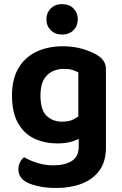

<svg xmlns="http://www.w3.org/2000/svg" viewBox="-20 -718 597 937"><path d="M259.1 -18Q199.8 -18 149.4 -40.8Q99.1 -63.6 68.8 -115.6Q38.5 -167.6 38.5 -252.9Q38.5 -331.6 69.6 -384.9Q100.8 -438.2 157.1 -465.2Q213.3 -492.2 287.6 -492.2Q340.9 -492.2 386 -478.3Q431.1 -464.5 457.1 -447.5Q475.4 -435.6 486.2 -419.4Q497 -403.3 497 -379.4V-66.4H362.2V-364.5Q349.8 -371.5 333.3 -376.7Q316.7 -381.9 292.2 -381.9Q241.1 -381.9 209.3 -350.5Q177.5 -319.1 177.5 -252.6Q177.5 -180.4 207.8 -152.3Q238.1 -124.2 283.3 -124.2Q318 -124.2 340.4 -136.2Q362.8 -148.3 378.8 -163L383.4 -51.1Q363.2 -37.7 332.6 -27.8Q302.1 -18 259.1 -18ZM364.2 -2.2V-97.3H497V2.2Q497 70.8 464.9 114.5Q432.7 158.1 378 178.7Q323.2 199.4 255.2 199.4Q203.3 199.4 163.6 190Q124 180.7 103.7 167.7Q69.8 146.1 69.8 108.2Q69.8 88.3 78.3 72.5Q86.7 56.7 98.1 49.1Q124.3 65.1 161.5 77Q198.7 88.8 240.1 88.8Q297.8 88.8 331 67.1Q364.2 45.3 364.2 -2.2ZM359.7 -623.5Q359.7 -591.6 338.6 -570.5Q317.5 -549.4 282.9 -549.4Q249.3 -549.4 227.9 -570.5Q206.5 -591.6 206.5 -623.5Q206.5 -655.7 227.9 -676.8Q249.2 -697.9 282.8 -697.9Q317.8 -697.9 338.7 -676.8Q359.7 -655.7 359.7 -623.5Z"/></svg>

Font: Baloo Tammudu 2
Style: Regular
Weight: 400
Designer: Maithili Shingre, Omkar Shende and Ek Type
Foundry: Ek Type
Version: Version 1.700